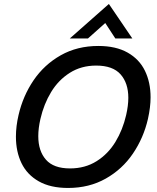

<svg xmlns="http://www.w3.org/2000/svg" viewBox="-20 -930 786 960"><path d="M59.6 -246.6Q59.6 -298.8 72.8 -355Q94.7 -450.2 147.9 -528.6Q201.2 -606.9 283.7 -653.6Q366.2 -700.2 471.7 -700.2Q559.6 -700.2 618.2 -667Q676.8 -633.8 704.8 -575.9Q732.9 -518.1 732.9 -443.4Q732.9 -394.5 719.7 -335.4Q697.8 -240.2 644.5 -161.9Q591.3 -83.5 508.5 -36.9Q425.8 9.8 320.3 9.8Q232.4 9.8 174.1 -23.2Q115.7 -56.2 87.6 -114Q59.6 -171.9 59.6 -246.6ZM610.8 -355Q621.6 -401.9 621.6 -440.9Q621.6 -514.6 582.8 -558.3Q543.9 -602.1 460.9 -602.1Q386.2 -602.1 329.1 -565.9Q272 -529.8 235.6 -469.7Q199.2 -409.7 182.1 -335.4Q171.4 -288.6 171.4 -249Q171.4 -175.3 209.7 -131.6Q248 -87.9 330.1 -87.9Q405.3 -87.9 462.9 -124Q520.5 -160.2 557.1 -220.5Q593.8 -280.8 610.8 -355ZM329.1 -737.8 524.4 -910.2 641.6 -737.8H556.6L506.3 -814.9L419.9 -737.8Z"/></svg>

Font: Acari Sans SemiBold
Style: Italic
Weight: 600
Italic angle: -13°
Designer: Alfredo Marco Pradil and Stefan Peev
Foundry: Hanken Design Co.
Version: Version 1.045;January 11, 2019;FontCreator 11.5.0.2425 64-bi